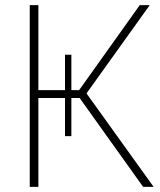

<svg xmlns="http://www.w3.org/2000/svg" viewBox="-20 -730 625 750"><path d="M317.9 -365.2 580.1 0H539.1L291 -347.2H258.8V-198.2H233.9V-347.2H129.9V0H96.2V-710H129.9V-377.9H233.9V-516.1H258.8V-377.9H289.1L525.9 -710H564.9Z"/></svg>

Font: Rawline ExtraLight
Style: Regular
Weight: 275
Designer: Matt McInerney, Pablo Impallari, Rodrigo Fuenzalida
Foundry: Matt McInerney, Pablo Impallari, Rodrigo Fuenzalida
Version: Version 4.020;PS 004.020;hotconv 1.0.88;makeotf.lib2.5.64775